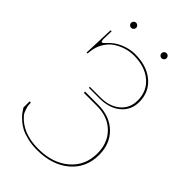

<svg xmlns="http://www.w3.org/2000/svg" viewBox="-265 -978 1070 1070"><g transform="rotate(45 270.0 -443.5)"><path d="M126 -856Q120.1 -861.8 120.1 -870.1Q120.1 -878.4 126 -884.3Q131.8 -890.1 140.1 -890.1Q148.4 -890.1 154.3 -884.3Q160.2 -878.4 160.2 -870.1Q160.2 -861.8 154.3 -856Q148.4 -850.1 140.1 -850.1Q131.8 -850.1 126 -856ZM365.7 -856Q359.9 -861.8 359.9 -870.1Q359.9 -878.4 365.7 -884.3Q371.6 -890.1 379.9 -890.1Q388.2 -890.1 394 -884.3Q399.9 -878.4 399.9 -870.1Q399.9 -861.8 394 -856Q388.2 -850.1 379.9 -850.1Q371.6 -850.1 365.7 -856ZM210 -407.7V-417.5H313.5Q404.3 -417.5 459.7 -364Q515.1 -310.5 515.1 -222.7Q515.1 -121.6 442.1 -59.6Q369.1 2.4 250 2.4Q210 2.4 175.3 -5.9Q140.6 -14.2 118.7 -25.6Q96.7 -37.1 77.6 -54Q58.6 -70.8 49.3 -83Q40 -95.2 30.8 -109.9Q29.8 -111.8 29.8 -112.3V-160.2H40V-148.9Q40 -136.2 47.1 -114.3Q54.2 -92.3 63.5 -81.5Q127.4 -7.3 250 -7.3Q363.3 -7.3 432.9 -66.7Q502.4 -126 502.4 -222.7Q502.4 -305.7 450.4 -356.7Q398.4 -407.7 313.5 -407.7ZM210 -447.3V-455.1H293.9Q365.2 -455.1 408.9 -492.2Q452.6 -529.3 452.6 -589.8Q452.6 -663.6 399.7 -708Q346.7 -752.4 259.8 -752.4Q229.5 -752.4 199.5 -743.4Q169.4 -734.4 141.8 -716.6Q114.3 -698.7 95 -667Q75.7 -635.3 71.3 -594.7L69.8 -580.1Q69.8 -576.7 65.9 -576.7Q62 -576.7 62 -580.1L68.8 -759.8H77.1Q76.7 -744.1 75.9 -724.1Q75.2 -704.1 75.2 -700.7Q75.2 -677.7 82.5 -677.7Q89.4 -677.7 101.6 -691.9Q131.8 -726.6 174.8 -744.6Q217.8 -762.7 259.8 -762.7Q352.1 -762.7 408.4 -715.3Q464.8 -668 464.8 -589.8Q464.8 -525.9 417.7 -486.6Q370.6 -447.3 293.9 -447.3Z"/></g></svg>

Font: ZnikomitNo25
Style: Regular
Weight: 100
Designer: gluk
Foundry: gluk
Version: Version 0.56